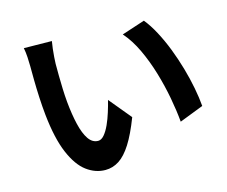

<svg xmlns="http://www.w3.org/2000/svg" viewBox="-103 -858 1206 1021"><g transform="rotate(-15 500.0 -348.0)"><path d="M259.5 -714.5Q256.2 -696.8 253.6 -673.8Q251.1 -650.8 249.4 -628.9Q247.7 -607 247.5 -592.6Q247.3 -560.3 247.8 -525Q248.3 -489.7 249.5 -453.5Q250.7 -417.4 254 -380.8Q260.8 -309.2 273.9 -254.3Q287 -199.4 308.1 -168.7Q329.3 -138 360.7 -138Q378.3 -138 394.4 -157Q410.5 -176 424.4 -206.4Q438.2 -236.9 448.8 -271.1Q459.5 -305.3 466.8 -334.7L567.5 -213.1Q534.2 -126.4 501.4 -74.9Q468.6 -23.4 433.6 -0.8Q398.6 21.7 358.1 21.7Q303.5 21.7 255.4 -14Q207.4 -49.7 173.1 -130.5Q138.8 -211.2 124.8 -344.8Q120 -391.2 117.5 -442.1Q115 -493 114.4 -539.1Q113.8 -585.2 113.8 -615.4Q113.8 -636.4 112.1 -665Q110.4 -693.6 105.7 -716.5ZM760 -692.5Q788.1 -658.2 814.2 -609.3Q840.3 -560.4 862.2 -504.1Q884 -447.7 900.8 -389.3Q917.6 -330.9 928.2 -275.4Q938.8 -220 942.5 -174.1L810.5 -122.9Q805.1 -183.9 791.8 -255.9Q778.5 -327.9 756.8 -400.9Q735.1 -473.8 704.5 -539.1Q673.8 -604.4 632.9 -650.8Z"/></g></svg>

Font: Noto Sans TC
Style: Regular
Weight: 100
Designer: Ryoko NISHIZUKA 西塚涼子 (kana, bopomofo & ideographs); Paul D. Hunt (Latin, Greek & Cyrillic); Sandoll Communications 산돌커뮤니
Foundry: Adobe
Version: Version 2.004;hotconv 1.0.118;makeotfexe 2.5.65603